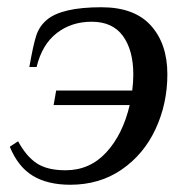

<svg xmlns="http://www.w3.org/2000/svg" viewBox="-20 -500 530 530"><path d="M7 -95 30 -110Q52 -69 81 -49.5Q110 -30 161 -30Q228 -30 273.5 -79.5Q319 -129 338 -210H128L135 -250H345Q348 -273 348 -294Q348 -361 319.5 -400.5Q291 -440 233 -440Q177 -440 136.5 -408.5Q96 -377 81 -315H61Q72 -378 80.5 -403Q89 -428 109 -445Q150 -480 260 -480Q351 -480 396.5 -429.5Q442 -379 442 -295Q442 -214 409.5 -144Q377 -74 316 -32Q255 10 174 10Q112 10 71 -14.5Q30 -39 7 -95Z"/></svg>

Font: Philosopher
Style: Italic
Weight: 400
Italic angle: -10°
Designer: Jovanny Lemonad
Foundry: Jovanny Lemonad
Version: Version 2.000